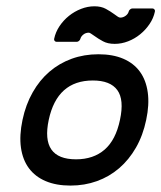

<svg xmlns="http://www.w3.org/2000/svg" viewBox="-20 -574 508 604"><path d="M289.6 -403.3Q335 -403.3 367.9 -389.2Q400.9 -375 420.2 -348.4Q439.5 -321.8 444.8 -283.4Q450.2 -245.1 439.9 -196.8Q429.7 -147.9 407.7 -109.6Q385.7 -71.3 354.7 -44.7Q323.7 -18.1 284.9 -4.2Q246.1 9.8 201.7 9.8Q156.7 9.8 123.8 -4.2Q90.8 -18.1 71 -44.7Q51.3 -71.3 45.9 -109.6Q40.5 -147.9 50.8 -196.8Q61 -245.1 82.8 -283.4Q104.5 -321.8 135.5 -348.4Q166.5 -375 205.6 -389.2Q244.6 -403.3 289.6 -403.3ZM349.1 -290.5Q327.1 -320.8 272 -320.8Q159.7 -320.8 133.3 -196.8Q106.9 -72.8 219.2 -72.8Q273.9 -72.8 309.1 -103.3Q344.2 -133.8 357.4 -196.8Q371.1 -260.3 349.1 -290.5ZM158.2 -442.4Q154.3 -442.4 151.9 -445.3Q149.4 -448.2 150.4 -452.1Q154.8 -473.1 167.2 -491.7Q179.7 -510.3 197 -524.2Q214.4 -538.1 235.1 -546.1Q255.9 -554.2 276.9 -554.2Q298.3 -554.2 313 -546.1Q327.6 -538.1 338.9 -529.8Q345.2 -525.4 349.9 -522Q354.5 -518.6 358.4 -518.6Q367.2 -518.6 375 -524.2Q382.8 -529.8 384.8 -537.6Q385.7 -541.5 389.2 -544.4Q392.6 -547.4 396.5 -547.4H459.5Q463.4 -547.4 465.8 -544.4Q468.3 -541.5 467.3 -537.6Q462.9 -516.6 450.4 -498.3Q438 -480 420.9 -466.1Q403.8 -452.1 383.1 -444.1Q362.3 -436 340.8 -436Q318.8 -436 304 -444.1Q289.1 -452.1 277.8 -460.4Q271 -464.8 266.6 -468Q262.2 -471.2 259.3 -471.2Q249.5 -471.2 242.2 -465.3Q234.9 -459.5 232.9 -452.1Q231.9 -448.2 228.5 -445.3Q225.1 -442.4 221.2 -442.4Z"/></svg>

Font: Fibel Nord
Style: Bold Italic
Weight: 700
Designer: Peter Wiegel
Foundry: Peter Wioegel
Version: Version 000.000